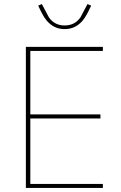

<svg xmlns="http://www.w3.org/2000/svg" viewBox="-20 -930 601 950"><path d="M108 0V-698H489V-678H130V-364H477V-344H130V-20H489V0ZM300 -786C268 -786 244 -797 225 -814C206 -830 193 -853 181 -877L169 -902L187 -910L222 -844C241 -817 267 -804 300 -804C333 -804 359 -817 378 -844L413 -910L431 -902L419 -877C407 -853 394 -830 375 -814C356 -797 332 -786 300 -786Z"/></svg>

Font: Plexus Sans Thin
Style: Regular
Weight: 250
Version: Version 2.001;PS 002.001;hotconv 1.0.70;makeotf.lib2.5.58329